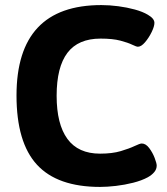

<svg xmlns="http://www.w3.org/2000/svg" viewBox="-20 -728 659 756"><path d="M374 8Q206 8 125.5 -79.5Q45 -167 45 -352Q45 -708 379 -708Q411 -708 445.5 -703.5Q480 -699 511 -690.5Q542 -682 562 -670Q588 -655 588 -638Q588 -624 577 -601.5Q566 -579 551 -561.5Q536 -544 523 -544Q517 -544 500.5 -552Q484 -560 454 -568Q424 -576 376 -576Q288 -576 245.5 -520Q203 -464 203 -351Q203 -239 245.5 -181Q288 -123 374 -123Q422 -123 455.5 -133Q489 -143 510 -153Q531 -163 538 -163Q554 -163 567.5 -145Q581 -127 589 -106Q597 -85 597 -76Q597 -62 587.5 -50.5Q578 -39 562 -30Q538 -17 504.5 -8.5Q471 0 436.5 4Q402 8 374 8Z"/></svg>

Font: Asap
Style: Regular
Weight: 400
Designer: Pablo Cosgaya
Foundry: Omnibus-Type
Version: Version 3.001